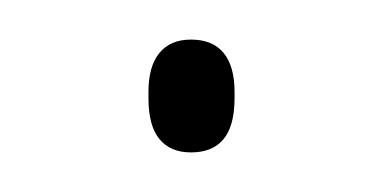

<svg xmlns="http://www.w3.org/2000/svg" viewBox="-20 -315 194 97"><path d="M76.5 -238Q66 -238 60.5 -244.8Q55 -251.5 55 -265.5V-268.5Q55 -281.5 60.5 -288.2Q66 -295 76.5 -295Q87.5 -295 93 -288.2Q98.5 -281.5 98.5 -268.5V-265.5Q98.5 -251.5 93 -244.8Q87.5 -238 76.5 -238Z"/></svg>

Font: Anek Odia Medium Thin
Style: Regular
Weight: 250
Version: Version 1.003